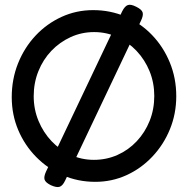

<svg xmlns="http://www.w3.org/2000/svg" viewBox="-20 -734 777 793"><path d="M373.5 17Q302 17 239.6 -10.1Q177.2 -37.2 129.6 -85.5Q82 -133.8 55.2 -197.1Q28.5 -260.4 28.5 -332.8Q28.5 -407.2 54.6 -472.5Q80.8 -537.8 127 -587Q173.2 -636.2 234.2 -664.2Q295.2 -692.2 364.7 -692.2Q436.2 -692.2 498.7 -665.2Q561.1 -638.1 607.9 -589.4Q654.7 -540.7 681.3 -476Q708 -411.2 708 -336.8Q708 -264.3 681.9 -200.4Q655.8 -136.5 609.4 -87.3Q563.1 -38.2 502.7 -10.6Q442.2 17 373.5 17ZM367.8 -73.8Q419.8 -73.8 465.1 -94Q510.5 -114.2 544.6 -150.5Q578.8 -186.8 598 -234.6Q617.2 -282.5 617.2 -337.6Q617.2 -391.8 597.9 -439.5Q578.5 -487.2 544 -523.8Q509.5 -560.2 464.6 -580.9Q419.8 -601.5 368.6 -601.5Q317.5 -601.5 272.1 -580.9Q226.8 -560.2 192.2 -524.1Q157.8 -488 138.5 -439.8Q119.2 -391.7 119.2 -336.8Q119.2 -282.6 139 -234.8Q158.8 -187 192.9 -151Q227 -115.1 271.9 -94.4Q316.8 -73.8 367.8 -73.8ZM190.2 31Q168.2 20.2 164.2 8.1Q160.2 -4 170.2 -25.5L484.5 -687Q495.5 -708.8 508 -713.1Q520.5 -717.5 542.8 -706Q565.5 -694.8 569.1 -682.5Q572.8 -670.2 562.2 -648.2L249 11.8Q238.8 33.5 226.1 37.5Q213.5 41.5 190.2 31Z"/></svg>

Font: Fredoka Light
Style: Regular
Weight: 300
Designer: Ben Nathan
Foundry: Milena B. Brandão, Ben Nathan
Version: Version 2.001